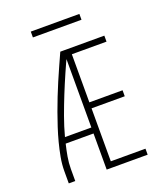

<svg xmlns="http://www.w3.org/2000/svg" viewBox="-161 -1008 947 1114"><g transform="rotate(-20 312.5 -451.5)"><path d="M69 0V-74Q69 -117 77 -160.5Q85 -204 96 -246Q107 -288 120.5 -329.5Q134 -371 149 -412.5Q164 -454 180 -494.5Q196 -535 213 -575Q230 -615 248 -655Q266 -695 284 -735H303V-727L320 -719Q294 -664 269 -607Q244 -550 221 -493Q198 -436 177 -378Q156 -320 140 -260H303V-223H131Q122 -186 115.5 -148.5Q109 -111 109 -74V0ZM303 0V-735H556V-698H342V-401H547V-364H342V-37H556V0ZM163 -867V-903H463V-867Z"/></g></svg>

Font: Zed Sans Extralight
Style: Regular
Weight: 200
Designer: Belleve Invis
Foundry: Belleve Invis
Version: Version 1.0.0; ttfautohint (v1.8.4)